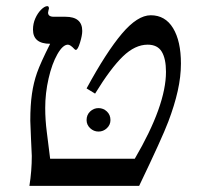

<svg xmlns="http://www.w3.org/2000/svg" viewBox="-20 -608 644 628"><path d="M420.9 -88.9Q522.9 -263.2 522.9 -373Q522.9 -416 509 -439Q495.1 -461.9 462.9 -461.9Q421.9 -461.9 382.1 -423.6Q342.3 -385.3 291 -301.8L263.2 -318.8Q327.6 -437.5 378.7 -497.8Q429.7 -558.1 473.1 -558.1Q520.5 -558.1 546.1 -515.9Q571.8 -473.6 571.8 -399.9Q571.8 -357.4 561.3 -310.5Q550.8 -263.7 530.5 -210.2Q510.3 -156.7 435.1 0H76.2Q84 -48.8 84 -98.1L81.5 -152.3L79.1 -212.9Q79.1 -264.2 84.5 -301Q89.8 -337.9 101.1 -369.9Q112.3 -401.9 144 -464.8Q87.9 -464.8 87.9 -511.2Q87.9 -530.8 95.5 -547.9Q103 -564.9 114.5 -576.4Q126 -587.9 134.8 -587.9Q140.1 -587.9 140.1 -580.1L138.7 -574.7L137.2 -566.9Q137.2 -553.2 155.8 -553.2H193.8Q249 -553.2 249 -506.8Q249 -492.2 241.7 -468.5Q234.4 -444.8 228 -444.8Q225.6 -444.8 223.1 -447.8Q210 -461.9 202.1 -461.9Q185.5 -461.9 167.7 -430.7Q149.9 -399.4 138.9 -351.3Q127.9 -303.2 127.9 -254.9Q127.9 -215.8 133.1 -176Q138.2 -136.2 144 -88.9ZM263.2 -215.3Q263.2 -232.4 274.9 -243.4Q286.6 -254.4 302.2 -254.4Q317.9 -254.4 329.6 -243.4Q341.3 -232.4 341.3 -215.3Q341.3 -199.7 329.6 -188.7Q317.9 -177.7 302.2 -177.7Q286.6 -177.7 274.9 -188.7Q263.2 -199.7 263.2 -215.3Z"/></svg>

Font: Tinos
Style: Italic
Weight: 400
Italic angle: -16.333°
Designer: Steve Matteson
Foundry: Monotype Imaging Inc.
Version: Version 1.32